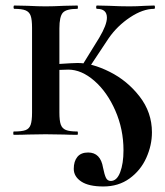

<svg xmlns="http://www.w3.org/2000/svg" viewBox="-20 -488 599 695"><path d="M247 123Q247 96 260 80Q273 64 299 64Q344 64 353 119Q358 144 363.5 155.5Q369 167 381 167Q403 167 415 135.5Q427 104 427 56Q427 -20 397.5 -87.5Q368 -155 321.5 -195.5Q275 -236 227 -236L167 -234L165 -254L186 -256Q246 -260 261 -260Q313 -260 377 -228Q441 -196 485.5 -138.5Q530 -81 530 -9Q530 38 509.5 83.5Q489 129 449 158Q409 187 354 187Q301 187 274 169Q247 151 247 123ZM30 -12Q59 -12 72.5 -17Q86 -22 91 -36.5Q96 -51 96 -81V-387Q96 -417 91 -431Q86 -445 72.5 -450.5Q59 -456 32 -456Q29 -456 29 -462Q29 -468 32 -468L80 -467Q120 -465 145 -465Q172 -465 212 -467L260 -468Q262 -468 262 -462Q262 -456 260 -456Q220 -456 207.5 -442Q195 -428 195 -385V-81Q195 -51 200 -37Q205 -23 218.5 -17.5Q232 -12 260 -12Q262 -12 262 -6Q262 0 260 0Q229 0 212 -1L145 -2L80 -1Q62 0 30 0Q28 0 28 -6Q28 -12 30 -12ZM276 -249 339 -351Q367 -398 367 -424Q367 -456 331 -456Q328 -456 328 -462Q328 -468 331 -468L375 -467Q415 -465 449 -465Q474 -465 506 -467L538 -468Q541 -468 541 -462Q541 -456 538 -456Q497 -456 450.5 -425Q404 -394 373 -349L302 -242Z"/></svg>

Font: Cormorant SC
Style: Bold
Weight: 700
Designer: Christian Thalmann (Catharsis Fonts)
Foundry: Catharsis Fonts
Version: Version 4.000